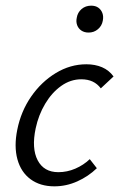

<svg xmlns="http://www.w3.org/2000/svg" viewBox="-20 -650 421 678"><path d="M172 8Q122 8 88 -17Q54 -42 41.5 -87.5Q29 -133 41 -192Q54 -257 90 -309Q126 -361 177 -392Q228 -423 285 -423Q316 -423 340.5 -412.5Q365 -402 381 -380L336 -338Q324 -354 307 -362Q290 -370 267 -370Q229 -370 196 -346.5Q163 -323 139.5 -283.5Q116 -244 106 -197Q91 -126 113 -84Q135 -42 186 -42Q217 -42 246 -54.5Q275 -67 297 -88L322 -56Q292 -27 253 -9.5Q214 8 172 8ZM293 -535Q278 -535 267.5 -542Q257 -549 252.5 -561Q248 -573 251 -587Q254 -606 268 -618Q282 -630 302 -630Q317 -630 327 -623Q337 -616 341.5 -604Q346 -592 343 -577Q340 -559 326 -547Q312 -535 293 -535Z"/></svg>

Font: Ysabeau Office
Style: Italic
Weight: 400
Italic angle: -12°
Designer: Christian Thalmann (Catharsis Fonts)
Version: Version 2.001;gftools[0.9.30]; featfreeze: tnum,lnum,ss02